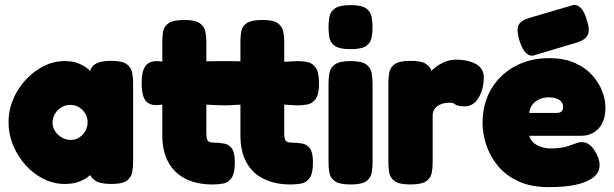

<svg xmlns="http://www.w3.org/2000/svg" viewBox="-20 -749 2523 789"><path d="M436 7Q391 7 369.5 -8Q348 -23 349 -42H363Q358 -35 343.5 -23.5Q329 -12 305 -2.5Q281 7 246 7Q201 7 159.5 -13.5Q118 -34 85.5 -70Q53 -106 34 -151.5Q15 -197 15 -247Q15 -296 34 -341Q53 -386 86 -421.5Q119 -457 160 -477.5Q201 -498 246 -498Q280 -498 303.5 -488Q327 -478 341.5 -466Q356 -454 361 -446H350Q349 -471 370.5 -485Q392 -499 437 -499Q482 -499 500.5 -485.5Q519 -472 523 -451Q527 -430 527 -408V-83Q527 -61 523 -40Q519 -19 500.5 -6Q482 7 436 7ZM271 -174Q290 -174 305.5 -184Q321 -194 330.5 -210.5Q340 -227 340 -246Q340 -266 330.5 -282Q321 -298 305 -308Q289 -318 269 -318Q249 -318 232.5 -308Q216 -298 206 -281.5Q196 -265 196 -245Q196 -226 206.5 -210Q217 -194 234 -184Q251 -174 271 -174Z M854 9Q788 9 742 -14.5Q696 -38 671.5 -83Q647 -128 647 -192V-319L623 -317Q590 -317 576 -338.5Q562 -360 562 -408Q562 -455 577 -476.5Q592 -498 626 -498L647 -496V-580Q647 -603 651 -622.5Q655 -642 674 -654.5Q693 -667 738 -667Q782 -667 801 -653.5Q820 -640 824 -619Q828 -598 828 -576V-497Q839 -497 859.5 -497.5Q880 -498 901 -498Q922 -498 940 -497.5Q958 -497 968 -497V-580Q968 -603 972 -622.5Q976 -642 995 -654.5Q1014 -667 1059 -667Q1103 -667 1121.5 -653.5Q1140 -640 1144 -619Q1148 -598 1148 -576V-495L1201 -498Q1223 -498 1243.5 -494Q1264 -490 1277.5 -471Q1291 -452 1291 -406Q1291 -361 1277 -342Q1263 -323 1242.5 -319.5Q1222 -316 1200 -316L1148 -319V-201Q1148 -186 1150.5 -178Q1153 -170 1159 -166.5Q1165 -163 1175 -163Q1202 -163 1222.5 -159Q1243 -155 1254.5 -138Q1266 -121 1266 -81Q1266 -36 1252 -17Q1238 2 1217 5.5Q1196 9 1175 9Q1109 9 1062.5 -14.5Q1016 -38 992 -83Q968 -128 968 -192V-319Q961 -319 949.5 -318Q938 -317 926 -316.5Q914 -316 903 -316Q887 -316 864 -317Q841 -318 828 -319V-201Q828 -186 830.5 -178Q833 -170 839 -166.5Q845 -163 855 -163Q881 -163 901.5 -159Q922 -155 933.5 -138Q945 -121 945 -81Q945 -36 931 -17Q917 2 896 5.5Q875 9 854 9Z M1420 9Q1375 9 1356 -4.5Q1337 -18 1333.5 -39Q1330 -60 1330 -82V-408Q1330 -430 1334 -450.5Q1338 -471 1357 -484.5Q1376 -498 1421 -498Q1466 -498 1484.5 -484.5Q1503 -471 1507 -450Q1511 -429 1511 -406V-81Q1511 -59 1507 -38Q1503 -17 1484.5 -4Q1466 9 1420 9ZM1420 -547Q1375 -547 1356 -560.5Q1337 -574 1333.5 -595Q1330 -616 1330 -638Q1330 -661 1334 -681.5Q1338 -702 1357 -715Q1376 -728 1421 -728Q1466 -728 1484.5 -714.5Q1503 -701 1507 -680Q1511 -659 1511 -637Q1511 -615 1507 -594Q1503 -573 1484.5 -560Q1466 -547 1420 -547Z M1666 9Q1621 9 1602 -4.5Q1583 -18 1579.5 -39.5Q1576 -61 1576 -83V-409Q1576 -432 1580 -452.5Q1584 -473 1603 -486Q1622 -499 1667 -499Q1711 -499 1729.5 -487Q1748 -475 1752 -460.5Q1756 -446 1756 -438L1740 -444Q1740 -444 1748 -453Q1756 -462 1771.5 -474Q1787 -486 1808.5 -495Q1830 -504 1857 -504Q1866 -504 1879.5 -502.5Q1893 -501 1908.5 -497Q1924 -493 1937.5 -485Q1951 -477 1959.5 -464Q1968 -451 1968 -432Q1968 -382 1946.5 -347Q1925 -312 1890 -312Q1871 -312 1863 -314.5Q1855 -317 1851.5 -319.5Q1848 -322 1843.5 -324.5Q1839 -327 1827 -327Q1812 -327 1799.5 -323.5Q1787 -320 1777.5 -313Q1768 -306 1763 -296.5Q1758 -287 1758 -276V-81Q1758 -59 1754 -38Q1750 -17 1731 -4Q1712 9 1666 9Z M2236 20Q2161 20 2109 -4.5Q2057 -29 2025 -68.5Q1993 -108 1978 -154Q1963 -200 1963 -243Q1963 -322 1998 -382Q2033 -442 2095 -476Q2157 -510 2237 -510Q2299 -510 2343 -490Q2387 -470 2414.5 -439Q2442 -408 2455 -373Q2468 -338 2468 -308Q2468 -251 2440 -221Q2412 -191 2368 -191H2155Q2159 -175 2171.5 -163.5Q2184 -152 2203 -145.5Q2222 -139 2244 -139Q2266 -139 2283 -141.5Q2300 -144 2312.5 -148Q2325 -152 2335.5 -156Q2346 -160 2354.5 -162.5Q2363 -165 2371 -165Q2389 -165 2404 -153Q2419 -141 2431 -117Q2438 -104 2441 -92.5Q2444 -81 2444 -71Q2444 -41 2419.5 -21Q2395 -1 2349 9.5Q2303 20 2236 20ZM2155 -285H2267Q2281 -285 2287.5 -291Q2294 -297 2294 -309Q2294 -322 2286.5 -331Q2279 -340 2266 -344.5Q2253 -349 2235 -349Q2211 -349 2193 -339.5Q2175 -330 2165.5 -315.5Q2156 -301 2155 -285ZM2169 -520Q2151 -520 2138 -535Q2125 -550 2115 -581Q2102 -623 2110 -643.5Q2118 -664 2154 -675L2338 -729Q2356 -729 2369 -714Q2382 -699 2391 -668Q2405 -628 2396 -607Q2387 -586 2353 -575Z"/></svg>

Font: Fredoka Light
Style: Bold
Weight: 700
Version: Version 2.001